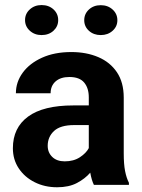

<svg xmlns="http://www.w3.org/2000/svg" viewBox="-20 -749 575 778"><path d="M360.4 0Q351.1 -19 345.7 -49.3Q324.7 -24.9 292 -7.6Q259.3 9.8 211.4 9.8Q161.1 9.8 120.4 -10.7Q79.6 -31.2 55.9 -66.9Q32.2 -102.5 32.2 -148.4Q32.2 -231.4 93.8 -276.6Q155.3 -321.8 276.9 -321.8H339.8V-354.5Q339.8 -392.1 321 -414.6Q302.2 -437 261.2 -437Q225.6 -437 205.3 -419.2Q185.1 -401.4 185.1 -371.1H44.4Q44.4 -416.5 72 -454.3Q99.6 -492.2 150.1 -515.1Q200.7 -538.1 269 -538.1Q330.1 -538.1 378.2 -517.6Q426.3 -497.1 453.9 -456.1Q481.4 -415 481.4 -353.5V-127.4Q481.4 -84 486.8 -56.2Q492.2 -28.3 502.4 -8.3V0ZM242.2 -95.2Q278.3 -95.2 303.7 -111.8Q329.1 -128.4 339.8 -148.9V-242.2H280.8Q224.6 -242.2 199 -218.3Q173.3 -194.3 173.3 -158.2Q173.3 -130.9 191.9 -113Q210.4 -95.2 242.2 -95.2ZM81.5 -667.5Q81.5 -693.4 100.8 -710.9Q120.1 -728.5 148.4 -728.5Q177.7 -728.5 196.8 -710.9Q215.8 -693.4 215.8 -667.5Q215.8 -642.1 196.8 -624.5Q177.7 -606.9 148.4 -606.9Q120.1 -606.9 100.8 -624.5Q81.5 -642.1 81.5 -667.5ZM321.3 -667Q321.3 -692.9 340.3 -710.4Q359.4 -728 388.2 -728Q417 -728 436.3 -710.4Q455.6 -692.9 455.6 -667Q455.6 -641.6 436.3 -624.3Q417 -606.9 388.2 -606.9Q359.4 -606.9 340.3 -624.3Q321.3 -641.6 321.3 -667Z"/></svg>

Font: Vazirmatn RD
Style: Bold
Weight: 700
Designer: Saber Rastikerdar
Foundry: Saber Rastikerdar
Version: Version 32.102